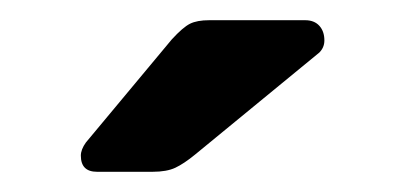

<svg xmlns="http://www.w3.org/2000/svg" viewBox="-20 -765 401 190"><path d="M187 -745H282Q291 -745 296 -739.5Q301 -734 301 -725Q301 -718 296 -713L173 -612Q162 -603 153.5 -599Q145 -595 131 -595H76Q60 -595 60 -611Q60 -617 65 -624L150 -726Q161 -738 168 -741.5Q175 -745 187 -745Z"/></svg>

Font: Hezaedrus Medium
Style: Regular
Weight: 500
Designer: Hubert & Fischer
Foundry: Hubert & Fischer
Version: Version 1.10;September 3, 2019;FontCreator 11.5.0.2425 64-bi